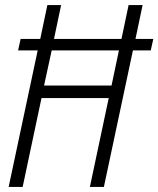

<svg xmlns="http://www.w3.org/2000/svg" viewBox="-20 -734 622 754"><path d="M14 0H69L143 -349H407L333 0H388L502 -536H572L582 -581H512L540 -714H485L457 -581H192L220 -714H166L138 -581H61L51 -536H128ZM153 -398 183 -536H447L418 -398Z"/></svg>

Font: Noto Sans Condensed Light
Style: Italic
Weight: 300
Width: 3
Italic angle: -12°
Designer: Monotype Design Team
Foundry: Monotype Imaging Inc.
Version: Version 2.013